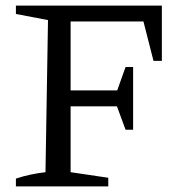

<svg xmlns="http://www.w3.org/2000/svg" viewBox="-20 -668 645 688"><path d="M560 -648V-450H530L494 -591H233V-344H400L430 -428H457V-203H430L399 -287H233V-51L368 -31V0H37V-28Q64 -37 90.5 -42.5Q117 -48 143 -51L152 -596L37 -618V-648Z"/></svg>

Font: Piazzolla
Style: Regular
Weight: 400
Designer: Juan Pablo del Peral
Foundry: Huerta Tipografica
Version: Version 1.330